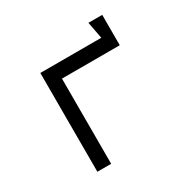

<svg xmlns="http://www.w3.org/2000/svg" viewBox="-142 -756 884 892"><g transform="rotate(-30 300.0 -310.0)"><path d="M133 0H207V-457H517V-620H443L460 -530H133Z"/></g></svg>

Font: Fliege Mono Light
Style: Regular
Weight: 300
Version: Version 0.020;Glyphs 3.3 (3306)